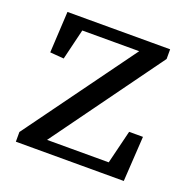

<svg xmlns="http://www.w3.org/2000/svg" viewBox="-93 -563 641 652"><g transform="rotate(20 227.5 -237.0)"><path d="M44 -474H415V-439L97 0V-42H384L340 0L380 -163H430L420 0H30V-35L349 -474V-432H87L123 -474L86 -321L36 -325Z"/></g></svg>

Font: Adobe Variable Font Prototype
Style: Regular
Weight: 389
Designer: Frank Grießhammer
Foundry: Adobe
Version: Version 1.004;hotconv 1.0.113;makeotfexe 2.5.65598